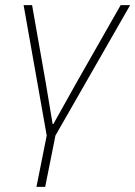

<svg xmlns="http://www.w3.org/2000/svg" viewBox="-20 -528 527 748"><path d="M162 0 72 -508H105L158 -207L185 -45H188L278 -206L450 -508H487L196 0L156 200H122Z"/></svg>

Font: IBM Plex Sans ExtLt
Style: Italic
Weight: 200
Italic angle: -11°
Designer: Mike Abbink, Paul van der Laan, Pieter van Rosmalen
Foundry: Bold Monday
Version: Version 3.005